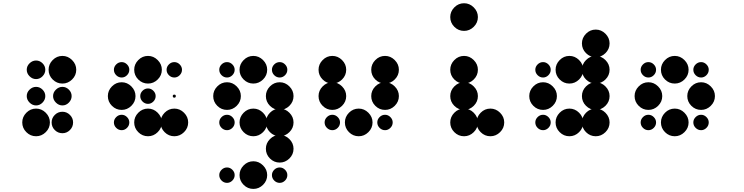

<svg xmlns="http://www.w3.org/2000/svg" viewBox="-20 -858 4707 1215"><path d="M375 -150.8Q402.5 -150.8 422.5 -130.8Q442.5 -110.8 442.5 -83.3Q442.5 -55 422.5 -35Q402.5 -15 375 -15Q346.7 -15 326.7 -35Q306.7 -55 306.7 -83.3Q306.7 -110.8 326.7 -130.8Q346.7 -150.8 375 -150.8ZM208.3 -170.8Q243.3 -170.8 269.6 -144.6Q295.8 -118.3 295.8 -83.3Q295.8 -47.5 269.6 -21.7Q243.3 4.2 208.3 4.2Q172.5 4.2 146.7 -21.7Q120.8 -47.5 120.8 -83.3Q120.8 -118.3 146.7 -144.6Q172.5 -170.8 208.3 -170.8ZM333.8 -290.8Q351.7 -308.3 375 -308.3Q398.3 -308.3 415.8 -290.8Q433.3 -273.3 433.3 -250Q433.3 -226.7 415.8 -208.8Q398.3 -190.8 375 -190.8Q351.7 -190.8 333.8 -208.8Q315.8 -226.7 315.8 -250Q315.8 -273.3 333.8 -290.8ZM167.1 -290.8Q185 -308.3 208.3 -308.3Q231.7 -308.3 249.2 -290.8Q266.7 -273.3 266.7 -250Q266.7 -226.7 249.2 -208.8Q231.7 -190.8 208.3 -190.8Q185 -190.8 167.1 -208.8Q149.2 -226.7 149.2 -250Q149.2 -273.3 167.1 -290.8ZM375 -504.2Q410 -504.2 436.2 -477.9Q462.5 -451.7 462.5 -416.7Q462.5 -380.8 436.2 -355Q410 -329.2 375 -329.2Q339.2 -329.2 313.3 -355Q287.5 -380.8 287.5 -416.7Q287.5 -451.7 313.3 -477.9Q339.2 -504.2 375 -504.2ZM167.1 -457.5Q185 -475 208.3 -475Q231.7 -475 249.2 -457.5Q266.7 -440 266.7 -416.7Q266.7 -393.3 249.2 -375.4Q231.7 -357.5 208.3 -357.5Q185 -357.5 167.1 -375.4Q149.2 -393.3 149.2 -416.7Q149.2 -440 167.1 -457.5Z M1083.3 -170.8Q1118.3 -170.8 1144.6 -144.6Q1170.8 -118.3 1170.8 -83.3Q1170.8 -47.5 1144.6 -21.7Q1118.3 4.2 1083.3 4.2Q1047.5 4.2 1021.7 -21.7Q995.8 -47.5 995.8 -83.3Q995.8 -118.3 1021.7 -144.6Q1047.5 -170.8 1083.3 -170.8ZM916.7 -170.8Q951.7 -170.8 977.9 -144.6Q1004.2 -118.3 1004.2 -83.3Q1004.2 -47.5 977.9 -21.7Q951.7 4.2 916.7 4.2Q880.8 4.2 855 -21.7Q829.2 -47.5 829.2 -83.3Q829.2 -118.3 855 -144.6Q880.8 -170.8 916.7 -170.8ZM750 -131.7Q769.2 -131.7 783.8 -117.1Q798.3 -102.5 798.3 -83.3Q798.3 -63.3 783.8 -48.8Q769.2 -34.2 750 -34.2Q730 -34.2 715.4 -48.8Q700.8 -63.3 700.8 -83.3Q700.8 -102.5 715.4 -117.1Q730 -131.7 750 -131.7ZM916.7 -92.5Q925.8 -92.5 925.8 -83.3Q925.8 -73.3 916.7 -73.3Q906.7 -73.3 906.7 -83.3Q906.7 -92.5 916.7 -92.5ZM750 -131.7Q769.2 -131.7 783.8 -117.1Q798.3 -102.5 798.3 -83.3Q798.3 -63.3 783.8 -48.8Q769.2 -34.2 750 -34.2Q730 -34.2 715.4 -48.8Q700.8 -63.3 700.8 -83.3Q700.8 -102.5 715.4 -117.1Q730 -131.7 750 -131.7ZM1083.3 -259.2Q1092.5 -259.2 1092.5 -250Q1092.5 -240 1083.3 -240Q1073.3 -240 1073.3 -250Q1073.3 -259.2 1083.3 -259.2ZM916.7 -298.3Q935.8 -298.3 950.4 -283.8Q965 -269.2 965 -250Q965 -230 950.4 -215.4Q935.8 -200.8 916.7 -200.8Q896.7 -200.8 882.1 -215.4Q867.5 -230 867.5 -250Q867.5 -269.2 882.1 -283.8Q896.7 -298.3 916.7 -298.3ZM750 -337.5Q785 -337.5 811.3 -311.2Q837.5 -285 837.5 -250Q837.5 -214.2 811.3 -188.3Q785 -162.5 750 -162.5Q714.2 -162.5 688.3 -188.3Q662.5 -214.2 662.5 -250Q662.5 -285 688.3 -311.2Q714.2 -337.5 750 -337.5ZM1083.3 -465Q1102.5 -465 1117.1 -450.4Q1131.7 -435.8 1131.7 -416.7Q1131.7 -396.7 1117.1 -382.1Q1102.5 -367.5 1083.3 -367.5Q1063.3 -367.5 1048.8 -382.1Q1034.2 -396.7 1034.2 -416.7Q1034.2 -435.8 1048.8 -450.4Q1063.3 -465 1083.3 -465ZM916.7 -504.2Q951.7 -504.2 977.9 -477.9Q1004.2 -451.7 1004.2 -416.7Q1004.2 -380.8 977.9 -355Q951.7 -329.2 916.7 -329.2Q880.8 -329.2 855 -355Q829.2 -380.8 829.2 -416.7Q829.2 -451.7 855 -477.9Q880.8 -504.2 916.7 -504.2ZM750 -465Q769.2 -465 783.8 -450.4Q798.3 -435.8 798.3 -416.7Q798.3 -396.7 783.8 -382.1Q769.2 -367.5 750 -367.5Q730 -367.5 715.4 -382.1Q700.8 -396.7 700.8 -416.7Q700.8 -435.8 715.4 -450.4Q730 -465 750 -465Z M1750 201.7Q1769.2 201.7 1783.8 216.3Q1798.3 230.8 1798.3 250Q1798.3 270 1783.8 284.6Q1769.2 299.2 1750 299.2Q1730 299.2 1715.4 284.6Q1700.8 270 1700.8 250Q1700.8 230.8 1715.4 216.3Q1730 201.7 1750 201.7ZM1583.3 162.5Q1618.3 162.5 1644.6 188.8Q1670.8 215 1670.8 250Q1670.8 285.8 1644.6 311.7Q1618.3 337.5 1583.3 337.5Q1547.5 337.5 1521.7 311.7Q1495.8 285.8 1495.8 250Q1495.8 215 1521.7 188.8Q1547.5 162.5 1583.3 162.5ZM1416.7 201.7Q1435.8 201.7 1450.4 216.3Q1465 230.8 1465 250Q1465 270 1450.4 284.6Q1435.8 299.2 1416.7 299.2Q1396.7 299.2 1382.1 284.6Q1367.5 270 1367.5 250Q1367.5 230.8 1382.1 216.3Q1396.7 201.7 1416.7 201.7ZM1750 -4.2Q1785 -4.2 1811.3 22.1Q1837.5 48.3 1837.5 83.3Q1837.5 119.2 1811.3 145Q1785 170.8 1750 170.8Q1714.2 170.8 1688.3 145Q1662.5 119.2 1662.5 83.3Q1662.5 48.3 1688.3 22.1Q1714.2 -4.2 1750 -4.2ZM1750 -170.8Q1785 -170.8 1811.3 -144.6Q1837.5 -118.3 1837.5 -83.3Q1837.5 -47.5 1811.3 -21.7Q1785 4.2 1750 4.2Q1714.2 4.2 1688.3 -21.7Q1662.5 -47.5 1662.5 -83.3Q1662.5 -118.3 1688.3 -144.6Q1714.2 -170.8 1750 -170.8ZM1583.3 -170.8Q1618.3 -170.8 1644.6 -144.6Q1670.8 -118.3 1670.8 -83.3Q1670.8 -47.5 1644.6 -21.7Q1618.3 4.2 1583.3 4.2Q1547.5 4.2 1521.7 -21.7Q1495.8 -47.5 1495.8 -83.3Q1495.8 -118.3 1521.7 -144.6Q1547.5 -170.8 1583.3 -170.8ZM1416.7 -131.7Q1435.8 -131.7 1450.4 -117.1Q1465 -102.5 1465 -83.3Q1465 -63.3 1450.4 -48.8Q1435.8 -34.2 1416.7 -34.2Q1396.7 -34.2 1382.1 -48.8Q1367.5 -63.3 1367.5 -83.3Q1367.5 -102.5 1382.1 -117.1Q1396.7 -131.7 1416.7 -131.7ZM1750 -337.5Q1785 -337.5 1811.3 -311.2Q1837.5 -285 1837.5 -250Q1837.5 -214.2 1811.3 -188.3Q1785 -162.5 1750 -162.5Q1714.2 -162.5 1688.3 -188.3Q1662.5 -214.2 1662.5 -250Q1662.5 -285 1688.3 -311.2Q1714.2 -337.5 1750 -337.5ZM1416.7 -337.5Q1451.7 -337.5 1477.9 -311.2Q1504.2 -285 1504.2 -250Q1504.2 -214.2 1477.9 -188.3Q1451.7 -162.5 1416.7 -162.5Q1380.8 -162.5 1355 -188.3Q1329.2 -214.2 1329.2 -250Q1329.2 -285 1355 -311.2Q1380.8 -337.5 1416.7 -337.5ZM1750 -465Q1769.2 -465 1783.8 -450.4Q1798.3 -435.8 1798.3 -416.7Q1798.3 -396.7 1783.8 -382.1Q1769.2 -367.5 1750 -367.5Q1730 -367.5 1715.4 -382.1Q1700.8 -396.7 1700.8 -416.7Q1700.8 -435.8 1715.4 -450.4Q1730 -465 1750 -465ZM1583.3 -504.2Q1618.3 -504.2 1644.6 -477.9Q1670.8 -451.7 1670.8 -416.7Q1670.8 -380.8 1644.6 -355Q1618.3 -329.2 1583.3 -329.2Q1547.5 -329.2 1521.7 -355Q1495.8 -380.8 1495.8 -416.7Q1495.8 -451.7 1521.7 -477.9Q1547.5 -504.2 1583.3 -504.2ZM1416.7 -465Q1435.8 -465 1450.4 -450.4Q1465 -435.8 1465 -416.7Q1465 -396.7 1450.4 -382.1Q1435.8 -367.5 1416.7 -367.5Q1396.7 -367.5 1382.1 -382.1Q1367.5 -396.7 1367.5 -416.7Q1367.5 -435.8 1382.1 -450.4Q1396.7 -465 1416.7 -465Z M2416.7 -131.7Q2435.8 -131.7 2450.4 -117.1Q2465 -102.5 2465 -83.3Q2465 -63.3 2450.4 -48.8Q2435.8 -34.2 2416.7 -34.2Q2396.7 -34.2 2382.1 -48.8Q2367.5 -63.3 2367.5 -83.3Q2367.5 -102.5 2382.1 -117.1Q2396.7 -131.7 2416.7 -131.7ZM2250 -170.8Q2285 -170.8 2311.2 -144.6Q2337.5 -118.3 2337.5 -83.3Q2337.5 -47.5 2311.2 -21.7Q2285 4.2 2250 4.2Q2214.2 4.2 2188.3 -21.7Q2162.5 -47.5 2162.5 -83.3Q2162.5 -118.3 2188.3 -144.6Q2214.2 -170.8 2250 -170.8ZM2083.3 -131.7Q2102.5 -131.7 2117.1 -117.1Q2131.7 -102.5 2131.7 -83.3Q2131.7 -63.3 2117.1 -48.8Q2102.5 -34.2 2083.3 -34.2Q2063.3 -34.2 2048.8 -48.8Q2034.2 -63.3 2034.2 -83.3Q2034.2 -102.5 2048.8 -117.1Q2063.3 -131.7 2083.3 -131.7ZM2416.7 -337.5Q2451.7 -337.5 2477.9 -311.2Q2504.2 -285 2504.2 -250Q2504.2 -214.2 2477.9 -188.3Q2451.7 -162.5 2416.7 -162.5Q2380.8 -162.5 2355 -188.3Q2329.2 -214.2 2329.2 -250Q2329.2 -285 2355 -311.2Q2380.8 -337.5 2416.7 -337.5ZM2083.3 -337.5Q2118.3 -337.5 2144.6 -311.2Q2170.8 -285 2170.8 -250Q2170.8 -214.2 2144.6 -188.3Q2118.3 -162.5 2083.3 -162.5Q2047.5 -162.5 2021.7 -188.3Q1995.8 -214.2 1995.8 -250Q1995.8 -285 2021.7 -311.2Q2047.5 -337.5 2083.3 -337.5ZM2416.7 -504.2Q2451.7 -504.2 2477.9 -477.9Q2504.2 -451.7 2504.2 -416.7Q2504.2 -380.8 2477.9 -355Q2451.7 -329.2 2416.7 -329.2Q2380.8 -329.2 2355 -355Q2329.2 -380.8 2329.2 -416.7Q2329.2 -451.7 2355 -477.9Q2380.8 -504.2 2416.7 -504.2ZM2083.3 -504.2Q2118.3 -504.2 2144.6 -477.9Q2170.8 -451.7 2170.8 -416.7Q2170.8 -380.8 2144.6 -355Q2118.3 -329.2 2083.3 -329.2Q2047.5 -329.2 2021.7 -355Q1995.8 -380.8 1995.8 -416.7Q1995.8 -451.7 2021.7 -477.9Q2047.5 -504.2 2083.3 -504.2Z M3083.3 -170.8Q3118.3 -170.8 3144.6 -144.6Q3170.8 -118.3 3170.8 -83.3Q3170.8 -47.5 3144.6 -21.7Q3118.3 4.2 3083.3 4.2Q3047.5 4.2 3021.7 -21.7Q2995.8 -47.5 2995.8 -83.3Q2995.8 -118.3 3021.7 -144.6Q3047.5 -170.8 3083.3 -170.8ZM2916.7 -170.8Q2951.7 -170.8 2977.9 -144.6Q3004.2 -118.3 3004.2 -83.3Q3004.2 -47.5 2977.9 -21.7Q2951.7 4.2 2916.7 4.2Q2880.8 4.2 2855 -21.7Q2829.2 -47.5 2829.2 -83.3Q2829.2 -118.3 2855 -144.6Q2880.8 -170.8 2916.7 -170.8ZM2916.7 -337.5Q2951.7 -337.5 2977.9 -311.2Q3004.2 -285 3004.2 -250Q3004.2 -214.2 2977.9 -188.3Q2951.7 -162.5 2916.7 -162.5Q2880.8 -162.5 2855 -188.3Q2829.2 -214.2 2829.2 -250Q2829.2 -285 2855 -311.2Q2880.8 -337.5 2916.7 -337.5ZM2916.7 -504.2Q2951.7 -504.2 2977.9 -477.9Q3004.2 -451.7 3004.2 -416.7Q3004.2 -380.8 2977.9 -355Q2951.7 -329.2 2916.7 -329.2Q2880.8 -329.2 2855 -355Q2829.2 -380.8 2829.2 -416.7Q2829.2 -451.7 2855 -477.9Q2880.8 -504.2 2916.7 -504.2ZM2916.7 -837.5Q2951.7 -837.5 2977.9 -811.3Q3004.2 -785 3004.2 -750Q3004.2 -714.2 2977.9 -688.3Q2951.7 -662.5 2916.7 -662.5Q2880.8 -662.5 2855 -688.3Q2829.2 -714.2 2829.2 -750Q2829.2 -785 2855 -811.3Q2880.8 -837.5 2916.7 -837.5Z M3750 -170.8Q3785 -170.8 3811.3 -144.6Q3837.5 -118.3 3837.5 -83.3Q3837.5 -47.5 3811.3 -21.7Q3785 4.2 3750 4.2Q3714.2 4.2 3688.3 -21.7Q3662.5 -47.5 3662.5 -83.3Q3662.5 -118.3 3688.3 -144.6Q3714.2 -170.8 3750 -170.8ZM3583.3 -170.8Q3618.3 -170.8 3644.6 -144.6Q3670.8 -118.3 3670.8 -83.3Q3670.8 -47.5 3644.6 -21.7Q3618.3 4.2 3583.3 4.2Q3547.5 4.2 3521.7 -21.7Q3495.8 -47.5 3495.8 -83.3Q3495.8 -118.3 3521.7 -144.6Q3547.5 -170.8 3583.3 -170.8ZM3416.7 -131.7Q3435.8 -131.7 3450.4 -117.1Q3465 -102.5 3465 -83.3Q3465 -63.3 3450.4 -48.8Q3435.8 -34.2 3416.7 -34.2Q3396.7 -34.2 3382.1 -48.8Q3367.5 -63.3 3367.5 -83.3Q3367.5 -102.5 3382.1 -117.1Q3396.7 -131.7 3416.7 -131.7ZM3750 -337.5Q3785 -337.5 3811.3 -311.2Q3837.5 -285 3837.5 -250Q3837.5 -214.2 3811.3 -188.3Q3785 -162.5 3750 -162.5Q3714.2 -162.5 3688.3 -188.3Q3662.5 -214.2 3662.5 -250Q3662.5 -285 3688.3 -311.2Q3714.2 -337.5 3750 -337.5ZM3416.7 -337.5Q3451.7 -337.5 3477.9 -311.2Q3504.2 -285 3504.2 -250Q3504.2 -214.2 3477.9 -188.3Q3451.7 -162.5 3416.7 -162.5Q3380.8 -162.5 3355 -188.3Q3329.2 -214.2 3329.2 -250Q3329.2 -285 3355 -311.2Q3380.8 -337.5 3416.7 -337.5ZM3750 -504.2Q3785 -504.2 3811.3 -477.9Q3837.5 -451.7 3837.5 -416.7Q3837.5 -380.8 3811.3 -355Q3785 -329.2 3750 -329.2Q3714.2 -329.2 3688.3 -355Q3662.5 -380.8 3662.5 -416.7Q3662.5 -451.7 3688.3 -477.9Q3714.2 -504.2 3750 -504.2ZM3583.3 -504.2Q3618.3 -504.2 3644.6 -477.9Q3670.8 -451.7 3670.8 -416.7Q3670.8 -380.8 3644.6 -355Q3618.3 -329.2 3583.3 -329.2Q3547.5 -329.2 3521.7 -355Q3495.8 -380.8 3495.8 -416.7Q3495.8 -451.7 3521.7 -477.9Q3547.5 -504.2 3583.3 -504.2ZM3416.7 -465Q3435.8 -465 3450.4 -450.4Q3465 -435.8 3465 -416.7Q3465 -396.7 3450.4 -382.1Q3435.8 -367.5 3416.7 -367.5Q3396.7 -367.5 3382.1 -382.1Q3367.5 -396.7 3367.5 -416.7Q3367.5 -435.8 3382.1 -450.4Q3396.7 -465 3416.7 -465ZM3750 -670.8Q3785 -670.8 3811.3 -644.6Q3837.5 -618.3 3837.5 -583.3Q3837.5 -547.5 3811.3 -521.7Q3785 -495.8 3750 -495.8Q3714.2 -495.8 3688.3 -521.7Q3662.5 -547.5 3662.5 -583.3Q3662.5 -618.3 3688.3 -644.6Q3714.2 -670.8 3750 -670.8Z M4416.7 -131.7Q4435.8 -131.7 4450.4 -117.1Q4465 -102.5 4465 -83.3Q4465 -63.3 4450.4 -48.8Q4435.8 -34.2 4416.7 -34.2Q4396.7 -34.2 4382.1 -48.8Q4367.5 -63.3 4367.5 -83.3Q4367.5 -102.5 4382.1 -117.1Q4396.7 -131.7 4416.7 -131.7ZM4250 -170.8Q4285 -170.8 4311.2 -144.6Q4337.5 -118.3 4337.5 -83.3Q4337.5 -47.5 4311.2 -21.7Q4285 4.2 4250 4.2Q4214.2 4.2 4188.3 -21.7Q4162.5 -47.5 4162.5 -83.3Q4162.5 -118.3 4188.3 -144.6Q4214.2 -170.8 4250 -170.8ZM4083.3 -131.7Q4102.5 -131.7 4117.1 -117.1Q4131.7 -102.5 4131.7 -83.3Q4131.7 -63.3 4117.1 -48.8Q4102.5 -34.2 4083.3 -34.2Q4063.3 -34.2 4048.8 -48.8Q4034.2 -63.3 4034.2 -83.3Q4034.2 -102.5 4048.8 -117.1Q4063.3 -131.7 4083.3 -131.7ZM4416.7 -337.5Q4451.7 -337.5 4477.9 -311.2Q4504.2 -285 4504.2 -250Q4504.2 -214.2 4477.9 -188.3Q4451.7 -162.5 4416.7 -162.5Q4380.8 -162.5 4355 -188.3Q4329.2 -214.2 4329.2 -250Q4329.2 -285 4355 -311.2Q4380.8 -337.5 4416.7 -337.5ZM4083.3 -337.5Q4118.3 -337.5 4144.6 -311.2Q4170.8 -285 4170.8 -250Q4170.8 -214.2 4144.6 -188.3Q4118.3 -162.5 4083.3 -162.5Q4047.5 -162.5 4021.7 -188.3Q3995.8 -214.2 3995.8 -250Q3995.8 -285 4021.7 -311.2Q4047.5 -337.5 4083.3 -337.5ZM4416.7 -465Q4435.8 -465 4450.4 -450.4Q4465 -435.8 4465 -416.7Q4465 -396.7 4450.4 -382.1Q4435.8 -367.5 4416.7 -367.5Q4396.7 -367.5 4382.1 -382.1Q4367.5 -396.7 4367.5 -416.7Q4367.5 -435.8 4382.1 -450.4Q4396.7 -465 4416.7 -465ZM4250 -504.2Q4285 -504.2 4311.2 -477.9Q4337.5 -451.7 4337.5 -416.7Q4337.5 -380.8 4311.2 -355Q4285 -329.2 4250 -329.2Q4214.2 -329.2 4188.3 -355Q4162.5 -380.8 4162.5 -416.7Q4162.5 -451.7 4188.3 -477.9Q4214.2 -504.2 4250 -504.2ZM4083.3 -465Q4102.5 -465 4117.1 -450.4Q4131.7 -435.8 4131.7 -416.7Q4131.7 -396.7 4117.1 -382.1Q4102.5 -367.5 4083.3 -367.5Q4063.3 -367.5 4048.8 -382.1Q4034.2 -396.7 4034.2 -416.7Q4034.2 -435.8 4048.8 -450.4Q4063.3 -465 4083.3 -465Z"/></svg>

Font: 0xA000-Dots-Mono
Style: Dots-Mono
Weight: 400
Version: Version 0.1